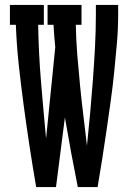

<svg xmlns="http://www.w3.org/2000/svg" viewBox="-20 -755 540 775"><path d="M126 0Q112 -81 99.5 -163Q87 -245 76 -326.5Q65 -408 56 -490.5Q47 -573 44 -655H20V-735H157V-655H134Q136 -540 145.5 -425.5Q155 -311 166 -196L203 -564Q201 -587 199 -609.5Q197 -632 196 -655H172V-735H309V-655H286Q287 -594 292 -533Q297 -472 303 -411Q309 -350 316.5 -289Q324 -228 331 -167Q338 -233 344 -299.5Q350 -366 355 -432.5Q360 -499 363.5 -565.5Q367 -632 367 -698V-735H457V-698Q457 -640 452 -581.5Q447 -523 441 -464.5Q435 -406 427 -348Q419 -290 410.5 -232Q402 -174 393 -116Q384 -58 374 0H294Q280 -70 267 -140Q254 -210 242 -281L206 0Z"/></svg>

Font: Iosevka Curly Slab Medium
Style: Regular
Weight: 500
Monospace: yes
Designer: Belleve Invis
Foundry: Belleve Invis
Version: Version 22.1.2; ttfautohint (v1.8.4)